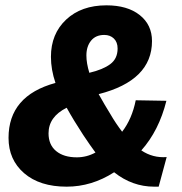

<svg xmlns="http://www.w3.org/2000/svg" viewBox="-20 -690 683 720"><path d="M510 -126Q553 -97 605 -101L575 10H558Q476 10 408 -44Q324 10 230 10Q129 10 70.5 -40.5Q12 -91 12 -173Q12 -331 188 -379Q171 -429 171 -477Q171 -563 228 -616.5Q285 -670 379 -670Q458 -670 504 -633.5Q550 -597 550 -536Q550 -388 350 -337Q374 -294 394 -262Q413 -229 438 -196Q475 -244 489 -314L604 -312Q576 -200 510 -126ZM371 -559Q339 -559 321.5 -537.5Q304 -516 304 -482Q304 -453 315 -417Q366 -429 393.5 -449.5Q421 -470 421 -508Q421 -532 407 -545.5Q393 -559 371 -559ZM162 -190Q162 -147 190.5 -123.5Q219 -100 268 -100Q305 -100 338 -118Q320 -142 292 -184Q256 -239 230 -286Q162 -252 162 -190Z"/></svg>

Font: Elaine Sans
Style: Bold Italic
Weight: 700
Italic angle: -13°
Designer: Wei Huang
Foundry: Wei Huang
Version: Version 2.001;December 24, 2019;FontCreator 12.0.0.2547 64-b